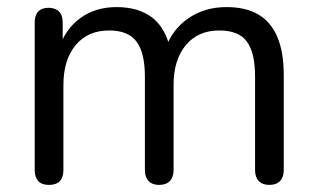

<svg xmlns="http://www.w3.org/2000/svg" viewBox="-20 -515 896 542"><path d="M118 7Q98 7 88 -4Q78 -15 78 -35V-452Q78 -472 88 -482.5Q98 -493 117 -493Q136 -493 146.5 -482.5Q157 -472 157 -452V-364L146 -378Q165 -434 207.5 -464.5Q250 -495 309 -495Q371 -495 409.5 -465.5Q448 -436 461 -374H446Q464 -430 510.5 -462.5Q557 -495 619 -495Q674 -495 709.5 -474Q745 -453 763 -410.5Q781 -368 781 -303V-35Q781 -15 770.5 -4Q760 7 740 7Q721 7 710.5 -4Q700 -15 700 -35V-299Q700 -366 677 -397.5Q654 -429 599 -429Q539 -429 504.5 -387.5Q470 -346 470 -275V-35Q470 -15 459.5 -4Q449 7 429 7Q410 7 399.5 -4Q389 -15 389 -35V-299Q389 -366 365.5 -397.5Q342 -429 288 -429Q228 -429 193.5 -387.5Q159 -346 159 -275V-35Q159 7 118 7Z"/></svg>

Font: Nunito
Style: Regular
Weight: 400
Designer: Vernon Adams
Foundry: Vernon Adams
Version: Version 3.602